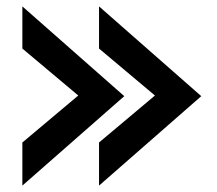

<svg xmlns="http://www.w3.org/2000/svg" viewBox="-20 -532 678 601"><path d="M290 -86 465 -233 290 -380V-512L610 -231L290 49ZM50 -86 225 -233 50 -380V-512L369 -231L50 49Z"/></svg>

Font: LINE Seed JP_TTF Bold
Style: Regular
Weight: 700
Designer: LINE & Fontrix & Fontworks
Version: Version 1.009